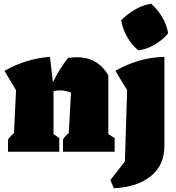

<svg xmlns="http://www.w3.org/2000/svg" viewBox="-20 -814 946 1030"><path d="M23 0V-66Q37 -85 55 -100L66 -330L4 -434Q121 -500 248 -509L264 -373Q281 -409 301.5 -441.5Q322 -474 345 -503Q358 -505 370 -506Q382 -507 393 -507Q503 -507 561 -411V-95L595 -73V0H318V-66Q324 -76 332 -84.5Q340 -93 349 -100L361 -317Q331 -329 303 -329Q284 -329 267 -325V-95L298 -73V0ZM591 196 572 152 650 52 662 -330 599 -434Q658 -468 723.5 -487.5Q789 -507 862 -509V-31Q862 71 790.5 130Q719 189 591 196ZM791 -794Q826 -763 850.5 -721.5Q875 -680 882 -635Q854 -601 810.5 -575Q767 -549 722 -544Q688 -571 663 -614.5Q638 -658 630 -705Q661 -737 703 -762Q745 -787 791 -794Z"/></svg>

Font: Piazzolla Black
Style: Regular
Weight: 900
Designer: Juan Pablo del Peral
Foundry: Huerta Tipografica
Version: Version 1.330